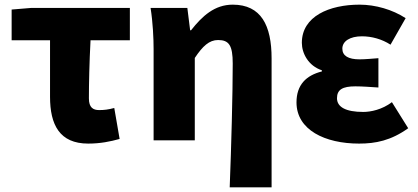

<svg xmlns="http://www.w3.org/2000/svg" viewBox="-20 -603 1797 825"><path d="M359 14C411 14 455 5 494 -6L471 -139C445 -132 427 -130 406 -130C380 -130 362 -141 362 -180C362 -242 364 -335 369 -430H538V-569H115L30 -562V-430H195V-187C195 -67 236 14 359 14Z M967 202H1147V-352C1147 -494 1102 -583 980 -583C902 -583 849 -534 801 -473H797L785 -569H627C637 -506 640 -437 640 -392V0H817V-354C851 -405 879 -431 917 -431C964 -431 980 -408 980 -330C980 -203 974 25 967 202Z M1523 14C1594 14 1660 1 1734 -52L1664 -164C1622 -132 1573 -122 1541 -122C1466 -122 1428 -143 1428 -181C1428 -218 1452 -232 1507 -232C1538 -232 1573 -229 1606 -227V-353C1580 -351 1549 -348 1525 -348C1477 -348 1451 -363 1451 -394C1451 -426 1484 -447 1535 -447C1577 -447 1621 -435 1658 -411L1723 -525C1666 -562 1593 -583 1525 -583C1395 -583 1277 -533 1277 -419C1277 -374 1305 -320 1363 -301V-296C1295 -279 1254 -238 1254 -163C1254 -45 1376 14 1523 14Z"/></svg>

Font: Noto Sans CJK Black
Style: Bold
Weight: 900
Designer: Ryoko NISHIZUKA (kana & ideographs); Paul D. Hunt (Latin, Greek & Cyrillic); Wenlong ZHANG (bopomofo); Sandoll Communica
Foundry: Adobe Systems Incorporated
Version: Version 1.000;PS 1;hotconv 1.0.78;makeotf.lib2.5.61930